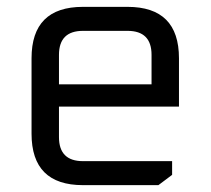

<svg xmlns="http://www.w3.org/2000/svg" viewBox="-20 -540 614 560"><path d="M72 -150V-370Q72 -520 222 -520H352Q502 -520 502 -370V-229H152V-140Q152 -70 222 -70H482V-30L442 0H222Q72 0 72 -150ZM152 -294H422V-380Q422 -450 352 -450H222Q152 -450 152 -380Z"/></svg>

Font: Oxanium ExtraLight
Style: Regular
Weight: 400
Version: Version 2.000